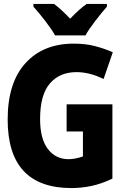

<svg xmlns="http://www.w3.org/2000/svg" viewBox="-20 -947 640 977"><path d="M415 -767Q432 -798 466 -842Q500 -886 524 -913V-927H421Q402 -914 381 -895Q360 -876 337 -852Q315 -875 295 -893.5Q275 -912 255 -927H150V-913Q176 -885 210.5 -840Q245 -795 260 -767ZM552 -38V-416H319V-278H402V-151Q362 -137 329 -137Q263 -137 223.5 -189Q184 -241 184 -341Q184 -465 234 -522.5Q284 -580 369 -580Q436 -580 507 -545L554 -681Q514 -699 465 -712Q416 -725 355 -725Q200 -725 109.5 -625.5Q19 -526 19 -338Q19 10 344 10Q393 10 444 -0.5Q495 -11 552 -38Z"/></svg>

Font: Noto Sans Mono UI ExtraBold
Style: Regular
Weight: 800
Designer: Monotype Design team
Foundry: Monotype Imaging Inc.
Version: 1.000